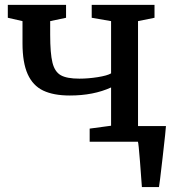

<svg xmlns="http://www.w3.org/2000/svg" viewBox="-20 -575 701 779"><path d="M71.3 -489.3 11.7 -502.9V-555.2H248V-502.9L183.6 -489.3V-434.6Q183.6 -357.9 192.9 -320.8Q202.1 -283.7 226.6 -269.8Q251 -255.9 302.2 -255.9Q337.9 -255.9 376.5 -262Q415 -268.1 430.7 -277.3V-489.3L352.1 -502.9V-555.2H606.9V-502.9L540 -489.3V-63.5H653.3Q653.3 -53.7 639.9 63.2Q626.5 180.2 625 184.1H555.7Q553.7 153.8 547.9 79.3Q542 4.9 539.6 0H343.8V-53.2L430.7 -64.9V-220.2Q359.4 -187.5 263.2 -187.5Q197.3 -187.5 155.3 -207.5Q113.3 -227.5 92.3 -274.2Q71.3 -320.8 71.3 -399.4Z"/></svg>

Font: Merriweather
Style: Regular
Weight: 400
Designer: Eben Sorkin
Foundry: Eben Sorkin
Version: Version 1.584; ttfautohint (v1.6)